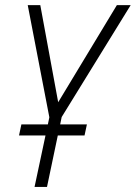

<svg xmlns="http://www.w3.org/2000/svg" viewBox="-20 -734 533 754"><path d="M115.7 0 158.7 -202.1H54.7L64 -245.6H168L173.8 -273.4L88.9 -713.9H138.2L208.5 -332.5L439 -713.9H493.2L222.2 -274.4L216.3 -245.6H321.3L312 -202.1H207L164.6 0Z"/></svg>

Font: Open Sans SemiCondensed Light
Style: Italic
Weight: 300
Width: 4
Italic angle: -12°
Designer: Monotype Design Team
Foundry: Monotype Imaging Inc.
Version: Version 3.000